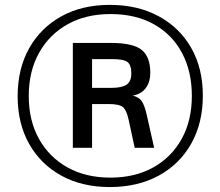

<svg xmlns="http://www.w3.org/2000/svg" viewBox="-20 -735 891 776"><path d="M799.8 -348.6Q799.8 -237.8 752.9 -154.5Q706.1 -71.3 621.3 -25.1Q536.6 21 423.8 21Q312 21 228.3 -24.9Q144.5 -70.8 97.9 -153.3Q51.3 -235.8 51.3 -346.2Q51.3 -457 97.9 -540Q144.5 -623 228.3 -669.2Q312 -715.3 423.8 -715.3Q536.6 -715.3 621.3 -669.4Q706.1 -623.5 752.9 -541.3Q799.8 -459 799.8 -348.6ZM755.4 -347.2Q755.4 -446.3 715.8 -520.8Q676.3 -595.2 602.5 -636.7Q528.8 -678.2 426.3 -678.2Q327.1 -678.2 252.9 -636.7Q178.7 -595.2 137.5 -520.8Q96.2 -446.3 96.2 -347.2Q96.2 -248 137.5 -173.8Q178.7 -99.6 252.9 -58.3Q327.1 -17.1 426.3 -17.1Q525.4 -17.1 599.4 -58.3Q673.3 -99.6 714.4 -173.8Q755.4 -248 755.4 -347.2ZM274.4 -137.7V-561.5H428.2Q517.1 -561.5 552.2 -533.7Q587.4 -505.9 587.4 -440.9Q587.4 -404.3 569.6 -379.6Q551.8 -355 516.6 -348.6Q542.5 -342.3 553.5 -325.2Q564.5 -308.1 572.8 -272L603 -137.7H524.4L500 -250.5Q491.7 -290 476.6 -302.2Q461.4 -314.5 419.4 -314.5H352.1V-137.7ZM352.1 -379.9H430.7Q472.2 -379.9 491.5 -392.8Q510.7 -405.8 510.7 -438Q510.7 -472.2 495.6 -484.1Q480.5 -496.1 433.1 -496.1H352.1Z"/></svg>

Font: Metrophobic
Style: Regular
Weight: 400
Designer: Vernon Adams
Foundry: Vernon Adams
Version: Version 3.200; ttfautohint (v1.8.4.7-5d5b);gftools[0.9.23]